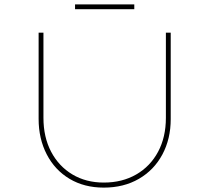

<svg xmlns="http://www.w3.org/2000/svg" viewBox="-20 -849 954 875"><path d="M453 6Q364 6 297 -34Q230 -74 193 -145.5Q156 -217 156 -307V-700H178V-312Q178 -224 213 -157.5Q248 -91 310 -54Q372 -17 453 -17Q537 -17 601 -54Q665 -91 700.5 -157.5Q736 -224 736 -312V-700H758V-306Q758 -216 720 -145Q682 -74 613 -34Q544 6 453 6ZM322 -807V-829H592V-807Z"/></svg>

Font: Lexend Giga Thin
Style: Regular
Weight: 250
Version: Version 1.007